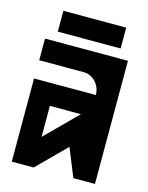

<svg xmlns="http://www.w3.org/2000/svg" viewBox="-95 -651 549 712"><g transform="rotate(15 180.0 -295.0)"><path d="M59.6 -589.8H300.8V-509.8H59.6ZM221.7 -236.3H102.5V-117.2ZM338.9 -472.7V0H255.9L211.9 -108.4L103.5 0H19.5V-319.3H256.8V-320.3Q255.9 -348.6 237.3 -369.1Q217.8 -389.6 191.4 -389.6H20.5V-472.7Z"/></g></svg>

Font: mr_KirucoupageG
Style: Regular
Weight: 400
Designer: Jan Henkel
Version: Version 1.00 May 25, 2020, initial release